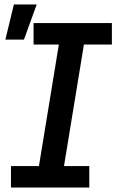

<svg xmlns="http://www.w3.org/2000/svg" viewBox="-20 -838 540 858"><path d="M379 0H29V-96H154L243 -639H130V-735H480V-639H355L266 -96H379ZM4 -661 42 -818H144L87 -661Z"/></svg>

Font: Iosevka Term Curly Oblique
Style: Bold
Weight: 700
Italic angle: -9°
Designer: Belleve Invis
Foundry: Belleve Invis
Version: Version 32.3.0